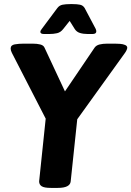

<svg xmlns="http://www.w3.org/2000/svg" viewBox="-20 -915 641 937"><path d="M504 -702H540Q552 -702 566 -701Q580 -700 590.5 -695.5Q601 -691 601 -682Q601 -678 598 -671Q595 -664 590 -657L357 -333L325 -30Q322 2 262 2H228Q196 2 183.5 -6Q171 -14 171 -30L203 -336L38 -657Q32 -669 32 -678Q32 -695 52 -698.5Q72 -702 96 -702H139Q161 -702 176.5 -698Q192 -694 197 -683L297 -469L442 -683Q450 -694 466 -698Q482 -702 504 -702ZM334 -895Q356 -895 370.5 -892Q385 -889 393 -876L447 -774Q450 -767 450 -762Q450 -749 431 -749H409Q387 -749 370.5 -754Q354 -759 345 -773L320 -813L289 -774Q276 -757 258.5 -753Q241 -749 220 -749H196Q177 -749 177 -759Q177 -766 184 -774L260 -876Q270 -889 285.5 -892Q301 -895 323 -895Z"/></svg>

Font: Asap VF Beta
Style: Italic
Weight: 400
Italic angle: -6°
Designer: Pablo Cosgaya
Foundry: Pablo Cosgaya
Version: Version 1.007